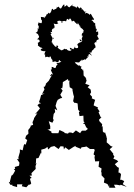

<svg xmlns="http://www.w3.org/2000/svg" viewBox="-20 -870 627 898"><path d="M355 -247 335 -260 321 -247 313 -250H302L298 -245L281 -248L282 -251L258 -262L253 -247H225L219 -251L221 -254L205 -263L199 -262L215 -267V-280L208 -303L225 -296L231 -308L228 -316L231 -337L238 -346L236 -361L248 -354L238 -379L239 -372L245 -393L250 -403L262 -410L271 -412L262 -427L273 -446L264 -458L271 -457L273 -468L274 -486L289 -495L300 -502L294 -508L301 -491L305 -494L304 -482L306 -462L321 -453L319 -458V-448C320 -441 322 -435 323 -428L326 -418L322 -397L328 -389H334L343 -386L345 -361L346 -356L353 -349L349 -345L352 -327L370 -329L371 -302L376 -298L368 -292L376 -290L383 -275L391 -267L381 -259H364C360 -256 357 -252 355 -247ZM424 -144 422 -134 425 -115 444 -116 441 -90 455 -82C454 -77 454 -72 453 -67L455 -62V-50L469 -35L467 -24L466 -16L483 -9L488 4L490 -9L491 8H520L513 -6H526L542 -3L544 -6L573 4L554 -9L561 -23L549 -29H542L546 -54C544 -59 541 -63 534 -63L536 -85L525 -91L528 -90L517 -102L533 -115L526 -121L510 -128L515 -138L509 -147L510 -151L493 -172L507 -184L498 -187C492 -193 486 -199 479 -204L480 -224L476 -232L479 -228L471 -252L468 -248L461 -255L460 -280L456 -277L458 -289L445 -303L443 -310L455 -322H451L441 -345L446 -349L436 -363L439 -367L418 -377L420 -386L425 -403L409 -410L411 -417L402 -427L401 -430L406 -438L404 -451L390 -462L399 -471L379 -478L385 -493L381 -505L386 -501L371 -517V-519L370 -547L369 -538L364 -547C361 -549 354 -548 362 -559C352 -557 357 -571 340 -560C354 -562 336 -570 332 -575C333 -582 335 -571 336 -577C328 -574 330 -587 331 -580C339 -579 352 -575 352 -581C349 -576 363 -594 367 -594C352 -582 368 -588 377 -593C377 -598 372 -597 379 -590C385 -598 385 -596 390 -601C393 -604 382 -615 395 -604C389 -617 401 -623 408 -608C407 -620 405 -614 398 -626C416 -617 402 -636 418 -637C406 -637 408 -643 413 -634C428 -651 420 -648 423 -644C427 -646 430 -652 421 -666C425 -670 420 -673 433 -673C427 -677 432 -680 427 -674C442 -690 426 -681 434 -683C443 -686 445 -686 436 -699C439 -704 438 -697 434 -702C443 -714 439 -706 439 -716C438 -728 443 -721 429 -721C431 -726 436 -739 429 -735C427 -737 429 -741 426 -750C436 -747 421 -756 421 -748C426 -757 431 -758 417 -766C420 -761 412 -779 408 -773C410 -783 420 -773 420 -780C418 -785 415 -786 410 -796C407 -801 410 -798 404 -806C393 -795 404 -803 389 -808C385 -808 385 -814 377 -805C381 -815 378 -820 384 -814C367 -813 373 -829 362 -826C370 -828 356 -822 363 -828C361 -835 356 -838 352 -831C352 -825 346 -841 340 -840C341 -829 332 -836 333 -838C316 -845 313 -837 323 -850C311 -841 314 -846 303 -834C310 -837 298 -833 293 -847C293 -847 284 -834 281 -845C288 -835 280 -833 281 -849C273 -849 269 -833 265 -830C251 -832 261 -845 248 -835C250 -838 241 -832 245 -839C251 -829 234 -826 228 -823C230 -830 222 -833 220 -818C228 -832 216 -821 223 -824C217 -813 217 -810 211 -806C207 -819 204 -799 199 -804C205 -805 198 -809 195 -794C194 -789 187 -800 191 -786C190 -789 177 -791 171 -791C174 -781 167 -768 182 -785C172 -781 177 -776 176 -760C170 -772 174 -754 161 -766C153 -746 160 -756 161 -746C163 -739 162 -750 160 -738C161 -726 157 -740 156 -738C160 -718 147 -717 146 -718C160 -706 154 -719 163 -698C162 -694 161 -692 155 -688C151 -689 165 -691 152 -686C161 -687 165 -684 167 -674C167 -682 155 -662 156 -672C161 -655 155 -662 158 -655C157 -661 167 -645 176 -647C175 -641 174 -647 181 -643C180 -643 168 -643 171 -635C174 -632 188 -628 193 -632C187 -616 183 -612 199 -615C192 -614 189 -617 192 -602C194 -601 199 -610 213 -599C212 -602 204 -603 217 -606C219 -592 225 -591 225 -590C228 -582 221 -580 230 -581C232 -580 236 -587 246 -579C253 -579 253 -578 256 -589C265 -588 254 -585 267 -582C265 -580 249 -572 243 -576C242 -578 251 -562 253 -573C234 -554 247 -561 239 -552C224 -552 236 -557 221 -557C225 -548 218 -537 216 -548C220 -535 225 -528 228 -521C209 -529 225 -522 220 -511C211 -527 206 -516 220 -520L219 -512L208 -492L194 -478L195 -477L190 -465L184 -464L188 -452L177 -431L189 -433L172 -425L168 -409L162 -392L172 -387L163 -385L155 -378L167 -363L159 -353L144 -336L155 -341L139 -317V-314L132 -298L135 -286L123 -282L124 -280L120 -272L112 -262L113 -245L102 -235L98 -222L114 -210L108 -217L100 -193L95 -197L91 -190L86 -167L73 -171V-159L66 -134L67 -125L59 -127L71 -109L69 -95L49 -89L51 -80H44L51 -72L38 -49V-54L33 -47L26 -20L31 -17L21 -19L28 -6L41 -5L35 -2L60 5V-8H85L82 1L103 6L116 -8L119 -5L126 -12L120 -34L128 -38L118 -48L129 -49L127 -60L147 -80L146 -93L151 -107L146 -104L148 -109L149 -129L160 -131L172 -157L174 -150L173 -168V-170L191 -175L202 -183L205 -171L211 -176L218 -183L234 -187L254 -173L263 -186L277 -185L279 -171L285 -181L303 -168H301L324 -183L334 -188L333 -184L358 -174L361 -181L377 -183L384 -185L401 -173H420L423 -168L418 -150C418 -146 420 -144 424 -144ZM297 -776C297 -776 300 -783 310 -783C318 -768 315 -770 315 -770C325 -770 323 -780 333 -762C335 -770 338 -758 338 -758C348 -754 342 -760 343 -765C346 -760 356 -741 356 -750C358 -735 363 -747 351 -747C369 -729 363 -741 373 -724C358 -721 370 -727 370 -720C377 -721 359 -717 363 -703C361 -701 369 -696 364 -706C374 -698 356 -695 365 -681C364 -676 357 -683 353 -688C355 -670 353 -682 364 -676C362 -672 346 -673 341 -660C341 -660 349 -654 344 -646C337 -643 333 -646 333 -646C323 -654 338 -653 328 -648C320 -634 327 -640 307 -647C305 -632 320 -641 314 -636C311 -630 298 -631 290 -641C290 -640 287 -630 294 -640C275 -638 288 -648 277 -638C278 -643 275 -633 264 -635C268 -637 258 -637 249 -648C258 -655 245 -658 243 -658C250 -653 239 -649 239 -652C234 -654 234 -660 227 -664C226 -668 224 -676 220 -671C230 -691 217 -693 233 -693C222 -681 225 -686 227 -690C217 -709 214 -709 220 -713C220 -713 229 -706 213 -723C220 -716 226 -724 225 -719C221 -722 220 -737 234 -738C236 -734 233 -740 230 -740C236 -738 238 -742 231 -760C251 -753 246 -762 252 -759C256 -757 253 -756 247 -769C254 -774 260 -776 270 -768C259 -761 281 -763 269 -768C284 -778 291 -766 289 -771C297 -784 286 -783 306 -779Z"/></svg>

Font: Charger Distortion
Style: 1
Weight: 400
Designer: Jasper
Foundry: Cannot Into Space Fonts
Version: Version 0.98